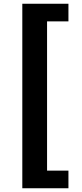

<svg xmlns="http://www.w3.org/2000/svg" viewBox="-20 -830 440 1024"><path d="M99 174V-810H345V-716H231V80H345V174Z"/></svg>

Font: Noto Sans TC Thin Black
Style: Regular
Weight: 900
Version: Version 2.004-H2;hotconv 1.0.118;makeotfexe 2.5.65603